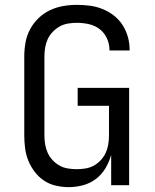

<svg xmlns="http://www.w3.org/2000/svg" viewBox="-20 -763 640 791"><path d="M263 8Q237 8 210.5 2Q184 -4 162 -18.5Q140 -33 123.5 -54.5Q107 -76 97 -100.5Q87 -125 83.5 -151.5Q80 -178 80 -205V-530Q80 -559 85 -587.5Q90 -616 103.5 -641.5Q117 -667 138 -687.5Q159 -708 185 -720.5Q211 -733 239.5 -738Q268 -743 297 -743Q324 -743 350.5 -739.5Q377 -736 402 -726Q427 -716 448.5 -699.5Q470 -683 484.5 -660.5Q499 -638 506.5 -612Q514 -586 514 -559V-555H431V-558Q431 -582 420.5 -605Q410 -628 390.5 -643Q371 -658 346.5 -663.5Q322 -669 297 -669Q279 -669 260.5 -666Q242 -663 226 -654Q210 -645 197 -631.5Q184 -618 176.5 -601.5Q169 -585 166 -567Q163 -549 163 -530V-205Q163 -186 166 -168Q169 -150 176.5 -133.5Q184 -117 196.5 -103.5Q209 -90 225 -81Q241 -72 259.5 -69Q278 -66 296 -66Q314 -66 332.5 -69Q351 -72 367 -81Q383 -90 395.5 -103.5Q408 -117 415.5 -133.5Q423 -150 426 -168Q429 -186 429 -205V-327H300V-401H512V0H438V-125Q430 -96 414.5 -70Q399 -44 375.5 -26Q352 -8 322.5 0Q293 8 263 8Z"/></svg>

Font: Iosevka Extended
Style: Regular
Weight: 400
Width: 7
Monospace: yes
Designer: Belleve Invis
Foundry: Belleve Invis
Version: Version 32.5.0; ttfautohint (v1.8.4)